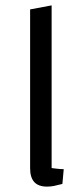

<svg xmlns="http://www.w3.org/2000/svg" viewBox="-20 -685 304 714"><path d="M172 -60Q180 -59 192.5 -57.5Q205 -56 217 -56L212 -1Q193 4 180.5 6.5Q168 9 155 9Q123 9 107.5 -8Q92 -25 92 -59V-650L172 -665Z"/></svg>

Font: Changa Light
Style: Regular
Weight: 300
Designer: Eduardo Rodriguez Tunni
Foundry: Eduardo Rodriguez Tunni
Version: Version 3.002; ttfautohint (v1.8.2)